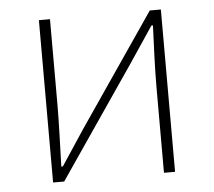

<svg xmlns="http://www.w3.org/2000/svg" viewBox="-43 -574 693 621"><g transform="rotate(-5 303.0 -263.5)"><path d="M105 0H141L389 -363C411 -396 444 -445 466 -478H471C468 -407 465 -336 465 -277V0H501V-527H465L217 -164C195 -131 163 -82 141 -49H136C138 -120 141 -191 141 -249V-527H105Z"/></g></svg>

Font: Source Han Sans JP VF
Style: Regular
Weight: 250
Designer: Ryoko NISHIZUKA 西塚涼子 (kana, bopomofo & ideographs); Paul D. Hunt (Latin, Greek & Cyrillic); Sandoll Communications 산돌커뮤니
Foundry: Adobe
Version: Version 2.004;hotconv 1.0.118;makeotfexe 2.5.65603